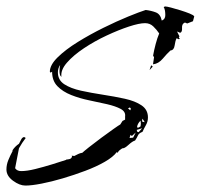

<svg xmlns="http://www.w3.org/2000/svg" viewBox="-25 -513 624 597"><path d="M54 64Q36 64 15.5 49Q-5 34 -5 14Q-5 -1 1 -15.5Q7 -30 14 -43V-46Q22 -58 34 -66Q37 -71 40.5 -78.5Q44 -86 50 -87L55 -84Q44 -70 34 -52L22 10Q28 19 41 19Q59 19 85 12.5Q111 6 137 -2Q163 -10 181 -16V-17Q186 -17 191.5 -18.5Q197 -20 199 -26L198 -29L206 -28Q212 -31 218 -34Q224 -37 231 -38Q235 -42 252 -55.5Q269 -69 290 -84.5Q311 -100 328 -112Q345 -124 349 -126L356 -137L364 -141V-151Q366 -166 350 -174.5Q334 -183 308 -189Q282 -195 252.5 -201Q223 -207 196.5 -217.5Q170 -228 153.5 -245Q137 -262 137 -290L132 -287L130 -290Q130 -311 154.5 -335Q179 -359 217 -382.5Q255 -406 296.5 -426.5Q338 -447 373.5 -461.5Q409 -476 428 -482Q445 -480 459.5 -474.5Q474 -469 478 -449Q489 -453 489 -466Q489 -473 488 -479.5Q487 -486 484 -491L488 -493Q493 -493 506.5 -489.5Q520 -486 536 -481Q552 -476 564.5 -471Q577 -466 579 -462L575 -447L557 -440L550 -443Q540 -439 541 -426Q542 -413 535 -411L526 -415V-414L533 -400L531 -397L534 -392L531 -391L524 -394Q520 -386 518 -371.5Q516 -357 505 -356Q494 -346 481 -330.5Q468 -315 451 -313V-315L454 -335L451 -340Q454 -357 459 -376Q464 -395 470 -409Q462 -421 451.5 -431Q441 -441 426 -441Q408 -441 376 -430.5Q344 -420 306.5 -402.5Q269 -385 236 -363Q203 -341 183 -318Q163 -295 166 -274Q162 -277 161 -282Q160 -287 160 -292Q160 -297 160.5 -302Q161 -307 162 -311Q155 -301 155 -288Q155 -264 175 -251Q195 -238 227 -231Q259 -224 295 -218.5Q331 -213 363 -206Q395 -199 415 -185.5Q435 -172 435 -148Q435 -135 429 -124.5Q423 -114 418 -103Q407 -99 404 -92Q401 -85 395 -76Q387 -74 374.5 -62.5Q362 -51 356 -52Q352 -50 347.5 -46.5Q343 -43 341 -38L338 -40Q327 -25 301 -10Q275 5 240.5 18Q206 31 170.5 41.5Q135 52 104 58Q73 64 54 64ZM440 -295 445 -310 450 -306ZM380 -170 382 -175 379 -179 373 -176ZM424 -133V-135L418 -144L417 -139V-135ZM405 -116 412 -120 413 -129 412 -138Q402 -128 401 -117ZM406 -102 416 -113V-114L400 -109L402 -103ZM378 -84 389 -85 397 -101 385 -90 381 -94 378 -85Z"/></svg>

Font: Kolker Brush
Style: Regular
Weight: 400
Designer: Robert E. Leuschke
Foundry: Robert E. Leuschke
Version: Version 1.010; ttfautohint (v1.8.3)